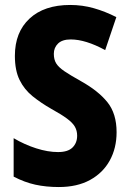

<svg xmlns="http://www.w3.org/2000/svg" viewBox="-20 -744 521 774"><path d="M450 -211Q450 -147 422.5 -97Q395 -47 343 -18.5Q291 10 217 10Q166 10 122.5 0.5Q79 -9 35 -32V-187Q79 -161 126 -146Q173 -131 214 -131Q254 -131 272.5 -149.5Q291 -168 291 -197Q291 -217 282 -233Q273 -249 250 -266Q227 -283 187 -305Q145 -329 111.5 -356Q78 -383 59 -421.5Q40 -460 40 -519Q40 -614 99 -669Q158 -724 263 -724Q312 -724 358 -711Q404 -698 449 -675L404 -542Q325 -585 265 -585Q231 -585 214 -568.5Q197 -552 197 -527Q197 -504 206.5 -488.5Q216 -473 239.5 -457Q263 -441 306 -417Q376 -378 413 -332Q450 -286 450 -211Z"/></svg>

Font: Noto Sans Arabic Cond ExtBd
Style: Regular
Weight: 800
Width: 3
Designer: Monotype Design Team, Nadine Chahine, Nizar Qandah and Khaled Hosny
Foundry: Monotype Imaging Inc.
Version: Version 2.012; ttfautohint (v1.8.4.7-5d5b)